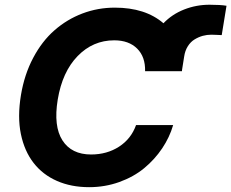

<svg xmlns="http://www.w3.org/2000/svg" viewBox="-20 -769 963 799"><path d="M737.2 -472.7H583.8Q585.2 -532.7 550.6 -566.9Q516 -601.2 455.3 -601.2Q366.8 -601.2 303.1 -535.7Q239.3 -470.2 220.2 -354.4Q202.1 -243.6 239.9 -184.8Q277.7 -126.1 359 -126.1Q425.1 -126.1 475.5 -158.7Q525.9 -191.4 546.2 -248.6H700.6Q685.7 -197.4 654.8 -151.5Q623.9 -105.5 580.1 -69.2Q536.2 -33 476.6 -11.5Q416.9 9.9 350.9 9.9Q276.3 9.9 217.2 -16Q158 -41.9 119.9 -90.9Q81.7 -139.9 66.9 -211.1Q52.2 -282.3 67.1 -372.9Q81.3 -458.8 118.1 -528.2Q154.8 -597.7 206.9 -643.1Q258.9 -688.6 323 -712.9Q387.1 -737.2 457.7 -737.2Q584.9 -737.2 660.2 -672.2Q695.7 -709.5 746.1 -729.4Q796.5 -749.3 851.6 -749.3Q898.4 -749.3 922.6 -745L902.7 -622.9Q899.9 -622.9 883.2 -623.8Q866.5 -624.6 859.4 -624.6Q841.3 -624.6 823.9 -619.9Q806.5 -615.1 790 -605.1Q773.4 -595.2 761.7 -576.7Q750 -558.2 746.4 -533.7L737.6 -478.3Q737.2 -476.2 737.2 -472.7Z"/></svg>

Font: Karasuma Gothic
Style: Bold Italic
Weight: 700
Italic angle: 9.39998°
Designer: Rasmus Andersson / Ryoko Nishizuka
Foundry: Genbu
Version: Version 1.00